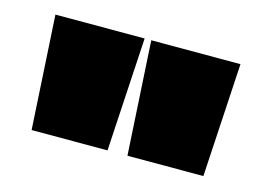

<svg xmlns="http://www.w3.org/2000/svg" viewBox="-51 -859 618 447"><g transform="rotate(15 258.0 -635.0)"><path d="M35 -772H250L234 -498H51ZM266 -772H481L465 -498H282Z"/></g></svg>

Font: Hepta Slab Black
Style: Regular
Weight: 900
Designer: Michael LaGattuta
Foundry: Michael LaGattuta
Version: Version 1.102